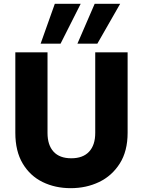

<svg xmlns="http://www.w3.org/2000/svg" viewBox="-20 -975 745 1002"><path d="M60 -702H228V-281Q228 -218 259.5 -183.5Q291 -149 352 -149Q413 -149 445 -183.5Q477 -218 477 -281V-702H646V-282Q646 -186 605 -121.5Q564 -57 497 -25Q430 7 349 7Q268 7 202.5 -25Q137 -57 98.5 -121.5Q60 -186 60 -282ZM401 -955 296 -747H192L266 -955ZM607 -955 488 -747H384L474 -955Z"/></svg>

Font: Parkinsans
Style: Bold
Weight: 700
Designer: Red Stone, Indian Type Foundry
Foundry: Indian Type Foundry
Version: Version 1.000